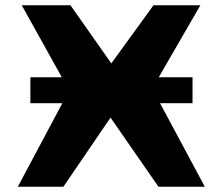

<svg xmlns="http://www.w3.org/2000/svg" viewBox="-20 -713 850 733"><path d="M48 0 218 -319H96V-418H216L63 -693H249L405 -471L566 -693H745L586 -418H715V-319H591L762 0H585L402 -264L222 0Z"/></svg>

Font: Fix15 Mono
Style: Bold
Weight: 700
Designer: Carrois Corporate & Edenspiekermann AG
Foundry: Carrois Corporate GbR & Edenspiekermann AG
Version: Version 3.206